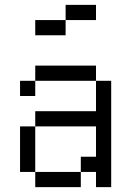

<svg xmlns="http://www.w3.org/2000/svg" viewBox="-20 -770 540 790"><path d="M375 -687.5V-750H250V-687.5H125V-625H250V-687.5ZM125 -62.5V0H312.5V-62.5ZM125 -62.5V-250H62.5V-62.5ZM375 -62.5V0H437.5V-437.5H375Q375 -437.5 375 -312.5H125V-250H375Q375 -250 375 -125H312.5V-62.5ZM125 -437.5H62.5V-375H125ZM125 -437.5H375V-500H125Z"/></svg>

Font: BFUnifontExMono
Style: Regular
Weight: 500
Version: Version 15.0.06